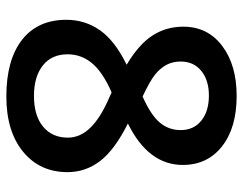

<svg xmlns="http://www.w3.org/2000/svg" viewBox="-101 -662 773 611"><g transform="rotate(90 285.5 -356.5)"><path d="M285.2 -723.1Q386.7 -723.1 445.8 -676.5Q504.9 -629.9 504.9 -551.8Q504.9 -441.9 373 -377Q457 -335 492.4 -288.6Q527.8 -242.2 527.8 -185.1Q527.8 -96.7 462.9 -43.5Q397.9 9.8 287.1 9.8Q170.9 9.8 106.9 -40Q43 -89.8 43 -181.2Q43 -240.7 76.4 -288.3Q109.9 -335.9 186 -373Q120.6 -412.1 92.8 -455.6Q64.9 -499 64.9 -553.2Q64.9 -630.9 126 -677Q187 -723.1 285.2 -723.1ZM152.8 -185.1Q152.8 -134.3 188.5 -106.2Q224.1 -78.1 285.2 -78.1Q348.1 -78.1 383.1 -107.2Q418 -136.2 418 -186Q418 -225.6 385.7 -258.3Q353.5 -291 288.1 -318.8L273.9 -325.2Q209.5 -296.9 181.2 -262.9Q152.8 -229 152.8 -185.1ZM284.2 -634.8Q235.4 -634.8 205.6 -610.6Q175.8 -586.4 175.8 -544.9Q175.8 -519.5 186.5 -499.5Q197.3 -479.5 217.8 -463.1Q238.3 -446.8 287.1 -423.8Q345.7 -449.7 369.9 -478.3Q394 -506.8 394 -544.9Q394 -586.4 364 -610.6Q334 -634.8 284.2 -634.8Z"/></g></svg>

Font: f42132580099584   
Style: Regular
Weight: 600
Foundry: Ascender Corporation
Version: Version 1.10